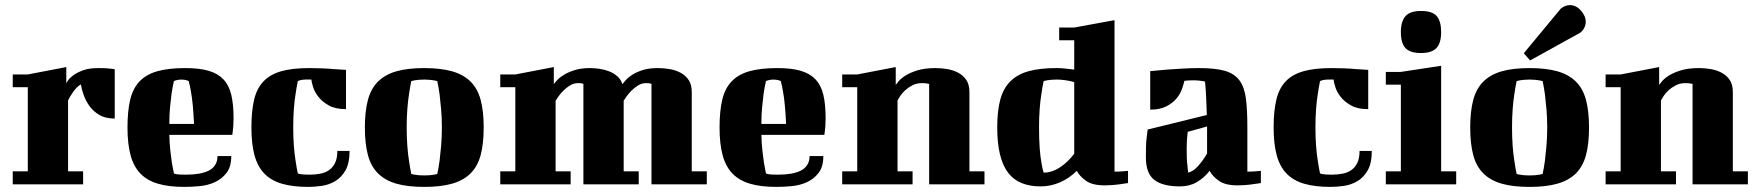

<svg xmlns="http://www.w3.org/2000/svg" viewBox="-20 -723 6890 753"><path d="M30 -431H89L240 -460V-396Q241 -399 247.5 -408.5Q254 -418 268.5 -428.5Q283 -439 306.5 -447.5Q330 -456 366 -456Q388 -456 400.5 -455Q413 -454 420 -453Q428 -452 430 -451V-258Q394 -258 370 -272Q346 -286 331 -307Q316 -328 308 -351Q300 -374 297 -392Q288 -387 280 -378.5Q272 -370 265.5 -360.5Q259 -351 254 -342.5Q249 -334 247 -329V-51H306V0H30V-51H89V-381H30Z M707 -456Q762 -456 798 -445.5Q834 -435 856 -412Q878 -389 887 -351.5Q896 -314 896 -259Q896 -242 895 -229.5Q894 -217 893 -209Q892 -199 891 -194H644Q645 -160 648 -132.5Q651 -105 654 -85Q658 -61 662 -43Q665 -41 671 -40Q676 -39 685.5 -38.5Q695 -38 710 -38Q735 -38 757.5 -41.5Q780 -45 797 -53Q814 -61 823.5 -75.5Q833 -90 833 -111H887Q887 -69 868.5 -45Q850 -21 822.5 -8.5Q795 4 763 7Q731 10 703 10Q642 10 599.5 -2.5Q557 -15 530.5 -42.5Q504 -70 492 -114.5Q480 -159 480 -223Q480 -287 490.5 -331.5Q501 -376 527 -403.5Q553 -431 596.5 -443.5Q640 -456 707 -456ZM662 -405Q657 -383 653 -357Q650 -334 647 -303.5Q644 -273 644 -237H741Q739 -279 736 -310.5Q733 -342 729 -363Q725 -388 720 -405Q717 -406 713 -408Q709 -409 703.5 -410Q698 -411 691 -411Q684 -411 679 -410Q674 -409 670 -408Q666 -406 662 -405Z M1337 -295Q1295 -295 1269.5 -309.5Q1244 -324 1229 -343Q1214 -362 1208 -381.5Q1202 -401 1201 -411H1177Q1170 -411 1165 -410Q1160 -409 1156 -408Q1152 -406 1148 -405Q1143 -381 1139 -353Q1135 -329 1132.5 -295.5Q1130 -262 1130 -223Q1130 -184 1132.5 -151Q1135 -118 1139 -94Q1143 -66 1148 -43Q1152 -41 1159 -40Q1164 -39 1173 -38.5Q1182 -38 1195 -38Q1217 -38 1237 -42Q1257 -46 1271.5 -56.5Q1286 -67 1294.5 -85Q1303 -103 1303 -131H1351Q1351 -83 1335 -55Q1319 -27 1294.5 -12.5Q1270 2 1241.5 6Q1213 10 1189 10Q1128 10 1085.5 -2.5Q1043 -15 1016.5 -42.5Q990 -70 978 -114.5Q966 -159 966 -223Q966 -287 976.5 -331.5Q987 -376 1013 -403.5Q1039 -431 1082.5 -443.5Q1126 -456 1193 -456Q1217 -456 1242.5 -455Q1268 -454 1289 -452Q1314 -450 1337 -449Z M1575 -223Q1575 -184 1577.5 -150.5Q1580 -117 1584 -93Q1588 -64 1593 -41Q1598 -39 1606 -38Q1619 -35 1644 -35Q1668 -35 1682 -38Q1690 -39 1695 -41Q1700 -64 1704 -93Q1707 -117 1710 -150.5Q1713 -184 1713 -223Q1713 -262 1710 -295Q1707 -328 1704 -353Q1700 -381 1695 -405Q1689 -406 1681 -408Q1674 -409 1664.5 -410Q1655 -411 1644 -411Q1631 -411 1622 -410Q1613 -409 1606 -408Q1598 -406 1593 -405Q1588 -381 1584 -353Q1580 -328 1577.5 -295Q1575 -262 1575 -223ZM1411 -223Q1411 -287 1423 -331.5Q1435 -376 1463 -403.5Q1491 -431 1535 -443.5Q1579 -456 1644 -456Q1708 -456 1752.5 -443.5Q1797 -431 1825 -403.5Q1853 -376 1865 -331.5Q1877 -287 1877 -223Q1877 -159 1865 -114.5Q1853 -70 1825 -42.5Q1797 -15 1752.5 -2.5Q1708 10 1644 10Q1579 10 1535 -2.5Q1491 -15 1463 -42.5Q1435 -70 1423 -114.5Q1411 -159 1411 -223Z M1942 -431H2001L2152 -460V-393Q2156 -399 2166.5 -410Q2177 -421 2194 -431Q2211 -441 2235.5 -448.5Q2260 -456 2293 -456Q2312 -456 2332 -453Q2352 -450 2369.5 -443Q2387 -436 2401 -424Q2415 -412 2421 -393Q2424 -397 2433 -407.5Q2442 -418 2458.5 -429Q2475 -440 2500 -448Q2525 -456 2560 -456Q2583 -456 2606.5 -452Q2630 -448 2649.5 -437.5Q2669 -427 2681 -409Q2693 -391 2693 -362V-51H2752V0H2535V-394L2532 -395Q2530 -396 2526 -396.5Q2522 -397 2514 -397Q2497 -397 2482.5 -388Q2468 -379 2456.5 -367.5Q2445 -356 2437 -344.5Q2429 -333 2426 -328V-51H2485V0H2268V-394L2265 -395Q2263 -396 2259 -396.5Q2255 -397 2247 -397Q2230 -397 2215.5 -388Q2201 -379 2189.5 -367.5Q2178 -356 2170 -344.5Q2162 -333 2159 -328V-51H2218V0H1942V-51H2001V-381H1942Z M3029 -456Q3084 -456 3120 -445.5Q3156 -435 3178 -412Q3200 -389 3209 -351.5Q3218 -314 3218 -259Q3218 -242 3217 -229.5Q3216 -217 3215 -209Q3214 -199 3213 -194H2966Q2967 -160 2970 -132.5Q2973 -105 2976 -85Q2980 -61 2984 -43Q2987 -41 2993 -40Q2998 -39 3007.5 -38.5Q3017 -38 3032 -38Q3057 -38 3079.5 -41.5Q3102 -45 3119 -53Q3136 -61 3145.5 -75.5Q3155 -90 3155 -111H3209Q3209 -69 3190.5 -45Q3172 -21 3144.5 -8.5Q3117 4 3085 7Q3053 10 3025 10Q2964 10 2921.5 -2.5Q2879 -15 2852.5 -42.5Q2826 -70 2814 -114.5Q2802 -159 2802 -223Q2802 -287 2812.5 -331.5Q2823 -376 2849 -403.5Q2875 -431 2918.5 -443.5Q2962 -456 3029 -456ZM2984 -405Q2979 -383 2975 -357Q2972 -334 2969 -303.5Q2966 -273 2966 -237H3063Q3061 -279 3058 -310.5Q3055 -342 3051 -363Q3047 -388 3042 -405Q3039 -406 3035 -408Q3031 -409 3025.5 -410Q3020 -411 3013 -411Q3006 -411 3001 -410Q2996 -409 2992 -408Q2988 -406 2984 -405Z M3283 -431H3342L3493 -460V-390Q3495 -393 3504 -404Q3513 -415 3531 -426.5Q3549 -438 3578 -447Q3607 -456 3649 -456Q3672 -456 3695.5 -452Q3719 -448 3738.5 -437.5Q3758 -427 3770 -409Q3782 -391 3782 -362V-51H3841V0H3624V-394Q3622 -394 3618 -395Q3610 -397 3596 -397Q3575 -397 3558.5 -388.5Q3542 -380 3530 -369Q3518 -358 3510.5 -346.5Q3503 -335 3500 -329V-51H3559V0H3283V-51H3342V-381H3283Z M4134 -615H4193L4351 -644V-50H4364Q4373 -50 4382 -51L4404 -53V-5Q4386 -2 4369 0Q4355 2 4339 3Q4323 4 4313 4Q4264 4 4239 -14Q4214 -32 4203 -53Q4174 -24 4137.5 -8Q4101 8 4061 8Q4020 8 3988 -4.5Q3956 -17 3934.5 -44.5Q3913 -72 3902 -116.5Q3891 -161 3891 -224Q3891 -288 3903 -332.5Q3915 -377 3943 -404.5Q3971 -432 4015 -444Q4059 -456 4124 -456Q4142 -456 4159 -454L4193 -450V-565H4134ZM4073 -46Q4106 -46 4137.5 -67Q4169 -88 4193 -120V-401Q4176 -406 4157.5 -408.5Q4139 -411 4124 -411Q4111 -411 4102 -410Q4093 -409 4086 -408Q4078 -406 4073 -405Q4068 -381 4064 -353Q4060 -329 4057.5 -296Q4055 -263 4055 -224Q4055 -176 4057.5 -142.5Q4060 -109 4064 -87Q4068 -61 4073 -46Z M4872 -50H4885Q4894 -50 4903 -51L4925 -53V-5Q4907 -2 4890 0Q4876 2 4860 3Q4844 4 4834 4Q4785 4 4760 -14Q4735 -32 4724 -53Q4702 -25 4673.5 -8.5Q4645 8 4608 8Q4540 8 4507 -17.5Q4474 -43 4474 -106Q4474 -128 4474.5 -148Q4475 -168 4477 -183Q4479 -201 4481 -215L4713 -272Q4712 -301 4711 -325.5Q4710 -350 4709 -367Q4707 -387 4706 -403Q4703 -404 4697 -405Q4692 -406 4682 -407Q4672 -408 4658 -408Q4649 -408 4641 -407.5Q4633 -407 4625 -406Q4622 -392 4615 -372.5Q4608 -353 4593 -335.5Q4578 -318 4553.5 -305.5Q4529 -293 4491 -293V-444Q4523 -447 4556 -450Q4585 -452 4618 -454Q4651 -456 4682 -456Q4747 -456 4784.5 -445Q4822 -434 4841.5 -407Q4861 -380 4866.5 -335Q4872 -290 4872 -223ZM4640 -46Q4660 -51 4678.5 -71.5Q4697 -92 4714 -121V-227L4638 -206Q4636 -190 4635 -173.5Q4634 -157 4634 -141Q4634 -121 4634.5 -104Q4635 -87 4637 -74Q4638 -59 4640 -46Z M5346 -295Q5304 -295 5278.5 -309.5Q5253 -324 5238 -343Q5223 -362 5217 -381.5Q5211 -401 5210 -411H5186Q5179 -411 5174 -410Q5169 -409 5165 -408Q5161 -406 5157 -405Q5152 -381 5148 -353Q5144 -329 5141.5 -295.5Q5139 -262 5139 -223Q5139 -184 5141.5 -151Q5144 -118 5148 -94Q5152 -66 5157 -43Q5161 -41 5168 -40Q5173 -39 5182 -38.5Q5191 -38 5204 -38Q5226 -38 5246 -42Q5266 -46 5280.5 -56.5Q5295 -67 5303.5 -85Q5312 -103 5312 -131H5360Q5360 -83 5344 -55Q5328 -27 5303.5 -12.5Q5279 2 5250.5 6Q5222 10 5198 10Q5137 10 5094.5 -2.5Q5052 -15 5025.5 -42.5Q4999 -70 4987 -114.5Q4975 -159 4975 -223Q4975 -287 4985.5 -331.5Q4996 -376 5022 -403.5Q5048 -431 5091.5 -443.5Q5135 -456 5202 -456Q5226 -456 5251.5 -455Q5277 -454 5298 -452Q5323 -450 5346 -449Z M5415 -441H5474L5632 -465V-51H5691V0H5415V-51H5474V-391H5415ZM5474 -597Q5474 -639 5492 -659.5Q5510 -680 5553 -680Q5598 -680 5615 -659.5Q5632 -639 5632 -597Q5632 -554 5613.5 -534.5Q5595 -515 5553 -515Q5510 -515 5492 -534.5Q5474 -554 5474 -597Z M5910 -223Q5910 -184 5912.5 -150.5Q5915 -117 5919 -93Q5923 -64 5928 -41Q5933 -39 5941 -38Q5954 -35 5979 -35Q6003 -35 6017 -38Q6025 -39 6030 -41Q6035 -64 6039 -93Q6042 -117 6045 -150.5Q6048 -184 6048 -223Q6048 -262 6045 -295Q6042 -328 6039 -353Q6035 -381 6030 -405Q6024 -406 6016 -408Q6009 -409 5999.5 -410Q5990 -411 5979 -411Q5966 -411 5957 -410Q5948 -409 5941 -408Q5933 -406 5928 -405Q5923 -381 5919 -353Q5915 -328 5912.5 -295Q5910 -262 5910 -223ZM5746 -223Q5746 -287 5758 -331.5Q5770 -376 5798 -403.5Q5826 -431 5870 -443.5Q5914 -456 5979 -456Q6043 -456 6087.5 -443.5Q6132 -431 6160 -403.5Q6188 -376 6200 -331.5Q6212 -287 6212 -223Q6212 -159 6200 -114.5Q6188 -70 6160 -42.5Q6132 -15 6087.5 -2.5Q6043 10 5979 10Q5914 10 5870 -2.5Q5826 -15 5798 -42.5Q5770 -70 5758 -114.5Q5746 -159 5746 -223ZM6101 -689Q6118 -703 6138 -703Q6149 -703 6160 -697.5Q6171 -692 6179.5 -682.5Q6188 -673 6193.5 -661.5Q6199 -650 6199 -638Q6199 -613 6178 -595L5981 -486L5956 -514Z M6277 -431H6336L6487 -460V-390Q6489 -393 6498 -404Q6507 -415 6525 -426.5Q6543 -438 6572 -447Q6601 -456 6643 -456Q6666 -456 6689.5 -452Q6713 -448 6732.5 -437.5Q6752 -427 6764 -409Q6776 -391 6776 -362V-51H6835V0H6618V-394Q6616 -394 6612 -395Q6604 -397 6590 -397Q6569 -397 6552.5 -388.5Q6536 -380 6524 -369Q6512 -358 6504.5 -346.5Q6497 -335 6494 -329V-51H6553V0H6277V-51H6336V-381H6277Z"/></svg>

Font: Bigshot One
Style: Regular
Weight: 400
Designer: Gesine Todt
Foundry: Gesine Todt
Version: Version 1.000